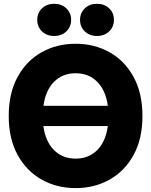

<svg xmlns="http://www.w3.org/2000/svg" viewBox="-20 -967 787 999"><path d="M373.5 11.7Q274.9 11.7 196 -33Q117.2 -77.6 71.3 -161.6Q25.4 -245.6 25.4 -363.3Q25.4 -481.9 71.3 -566.2Q117.2 -650.4 196 -694.8Q274.9 -739.3 373.5 -739.3Q471.7 -739.3 550.5 -694.8Q629.4 -650.4 675.3 -566.2Q721.2 -481.9 721.2 -363.3Q721.2 -245.1 675.3 -161.1Q629.4 -77.1 550.5 -32.7Q471.7 11.7 373.5 11.7ZM206.1 -416.5H541Q529.8 -497.6 485.6 -541.7Q441.4 -585.9 373.5 -585.9Q305.7 -585.9 261.5 -541.7Q217.3 -497.6 206.1 -416.5ZM373.5 -141.6Q441.4 -141.6 485.6 -185.8Q529.8 -230 541 -311H205.6Q216.8 -230 261.2 -185.8Q305.7 -141.6 373.5 -141.6ZM484.4 -779.8Q446.3 -779.8 421.4 -803.5Q396.5 -827.1 396.5 -863.8Q396.5 -899.9 421.4 -923.6Q446.3 -947.3 484.4 -947.3Q522.9 -947.3 547.9 -923.6Q572.8 -899.9 572.8 -863.8Q572.8 -827.1 547.9 -803.5Q522.9 -779.8 484.4 -779.8ZM261.7 -779.8Q223.6 -779.8 198.7 -803.5Q173.8 -827.1 173.8 -863.8Q173.8 -899.9 198.7 -923.6Q223.6 -947.3 261.7 -947.3Q300.3 -947.3 325.2 -923.6Q350.1 -899.9 350.1 -863.8Q350.1 -827.1 325.2 -803.5Q300.3 -779.8 261.7 -779.8Z"/></svg>

Font: Inter Display ExtraBold
Style: Regular
Weight: 800
Designer: Rasmus Andersson
Foundry: rsms
Version: Version 4.000;git-a52131595